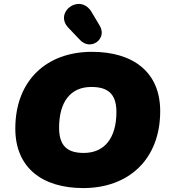

<svg xmlns="http://www.w3.org/2000/svg" viewBox="-20 -946 860 978"><path d="M404 12C635 12 796 -134 796 -380C796 -580 657 -682 448 -682C218 -682 58 -537 58 -291C58 -91 196 12 404 12ZM407 -167C329 -167 281 -197 281 -295C281 -431 342 -503 445 -503C523 -503 573 -474 573 -376C573 -240 510 -167 407 -167ZM328 -805 388 -742C442 -685 528 -748 488 -815L447 -884C388 -984 253 -884 328 -805Z"/></svg>

Font: SN Pro Black
Style: Italic
Weight: 900
Italic angle: -9°
Designer: Tobias Whetton
Foundry: Supernotes
Version: Version 1.001;Glyphs 3.2 (3249)